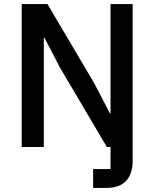

<svg xmlns="http://www.w3.org/2000/svg" viewBox="-20 -718 754 938"><path d="M86 0V-698H212L440 -312L517 -164H520V-698H628V67C628 150 588 200 500 200H435V108H520V0H502L274 -386L197 -534H194V0Z"/></svg>

Font: Plexus Sans Medium
Style: Regular
Weight: 500
Version: Version 2.001;PS 002.001;hotconv 1.0.70;makeotf.lib2.5.58329